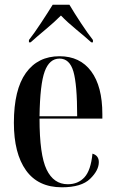

<svg xmlns="http://www.w3.org/2000/svg" viewBox="-20 -786 491 816"><path d="M243 10Q326 10 363 -26Q400 -62 400 -97Q400 -125 373 -133Q366 -62 339 -32.5Q312 -3 268 -3Q208 -3 178 -65.5Q148 -128 148 -282H415V-301Q415 -419 367.5 -483Q320 -547 233 -547Q141 -547 90 -476Q39 -405 39 -264Q39 -134 90.5 -62Q142 10 243 10ZM148 -292Q150 -428 170 -482.5Q190 -537 233 -537Q276 -537 292 -482Q308 -427 308 -292ZM103 -606H110Q139 -632 174.5 -661.5Q210 -691 239 -720Q267 -691 303 -661.5Q339 -632 368 -606H375V-616Q353 -644 324 -688Q295 -732 275 -766H204Q183 -732 154 -688Q125 -644 103 -616Z"/></svg>

Font: Noto Serif Display Condensed Semi
Style: Regular
Weight: 600
Width: 3
Designer: Monotype Design Team
Foundry: Monotype Imaging Inc.
Version: Version 1.900